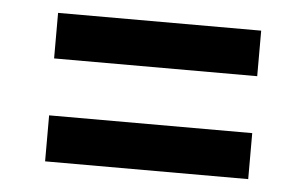

<svg xmlns="http://www.w3.org/2000/svg" viewBox="-35 -505 669 420"><g transform="rotate(5 300.0 -295.0)"><path d="M77 -358V-458H523V-358ZM77 -132V-233H523V-132Z"/></g></svg>

Font: Geist Mono SemiBold
Style: Regular
Weight: 600
Monospace: yes
Designer: Basement.studio, Andrés Briganti, Mateo Zaragoza
Foundry: Basement.studio, Vercel, Andrés Briganti, Guido Ferreyra, Mateo Zaragoza
Version: Version 1.500; ttfautohint (v1.8.4.7-5d5b)